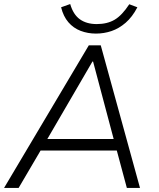

<svg xmlns="http://www.w3.org/2000/svg" viewBox="-25 -929 784 949"><path d="M-5 0 414 -705H473L667 0H602L548 -201L579 -185H147L185 -201L67 0ZM432 -625 202 -230 179 -242H565L540 -230L435 -625ZM449 -763Q409 -763 373.5 -776.5Q338 -790 313 -819Q288 -848 277 -893L322 -909Q337 -857 370 -833.5Q403 -810 453 -810Q505 -810 541.5 -831.5Q578 -853 614 -908L654 -893Q629 -845 596 -816.5Q563 -788 526 -775.5Q489 -763 449 -763Z"/></svg>

Font: Nunito Sans 10pt Light
Style: Italic
Weight: 300
Italic angle: -9°
Designer: Vernon Adams
Foundry: Vernon Adams
Version: Version 3.101;gftools[0.9.27]